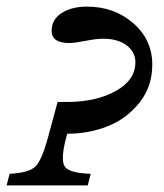

<svg xmlns="http://www.w3.org/2000/svg" viewBox="-75 -560 495 580"><path d="M-46 -35Q12 -38 31.5 -56.5Q51 -75 70 -145L99 -252H128Q215 -252 274.5 -285Q334 -318 334 -372Q334 -403 307.5 -423Q281 -443 237 -443Q216 -443 183 -436.5Q150 -430 134 -430Q81 -430 81 -467Q81 -501 111 -520.5Q141 -540 188 -540Q270 -540 327.5 -490Q385 -440 385 -365Q385 -298 346 -249.5Q307 -201 250 -178.5Q193 -156 128 -156L125 -145Q107 -76 121 -56.5Q135 -37 199 -35L190 0H-55Z"/></svg>

Font: Libre Baskerville
Style: Italic
Weight: 400
Italic angle: -15°
Designer: Pablo Impallari, Rodrigo Fuenzalida
Foundry: Pablo Impallari, Rodrigo Fuenzalida
Version: Version 1.051;Glyphs 3.2.3 (3260)